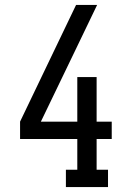

<svg xmlns="http://www.w3.org/2000/svg" viewBox="-20 -755 540 775"><path d="M246 0V-70H292V-194H61V-264L287 -735H372L282 -548L145 -264H292V-444H370V-264H431V-194H370V-70H416V0Z"/></svg>

Font: Iosevka Gothic
Style: Regular
Weight: 400
Monospace: yes
Designer: Belleve Invis
Foundry: Belleve Invis
Version: Version 15.5.1; ttfautohint (v1.8.4)